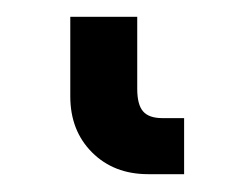

<svg xmlns="http://www.w3.org/2000/svg" viewBox="-20 38 275 224"><path d="M152.8 241.2Q112.8 241.2 87.4 215.8Q62 190.4 62 150.4V57.6H140.1V141.6Q140.1 160.2 147 168Q153.8 175.8 169.4 175.8H194.8V241.2Z"/></svg>

Font: Inter Display
Style: Regular
Weight: 400
Designer: Rasmus Andersson
Foundry: rsms
Version: Version 4.001;git-9221beed3